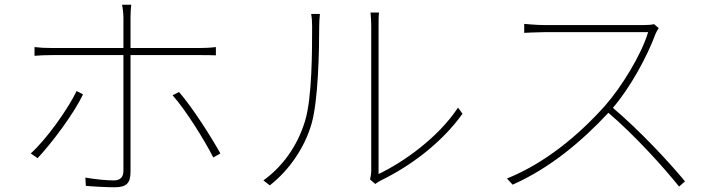

<svg xmlns="http://www.w3.org/2000/svg" viewBox="-20 -779 3040 812"><path d="M139 -110C198 -173 292 -297 331 -380L304 -394C267 -317 176 -189 110 -130ZM829 -546C850 -546 871 -546 893 -545V-580C870 -577 847 -576 828 -576H532V-704C532 -722 533 -745 535 -759H496C499 -747 502 -722 502 -704V-576H199C167 -576 152 -577 126 -580V-543C151 -545 169 -546 200 -546H502V-57C502 -30 489 -16 461 -16C433 -16 386 -20 341 -28L343 7C374 10 434 13 465 13C515 13 532 -5 532 -52V-546ZM710 -376C767 -312 846 -184 882 -113L912 -130C872 -202 793 -326 737 -390Z M1121 5C1203 -59 1269 -155 1298 -257C1326 -356 1330 -564 1330 -667C1330 -685 1331 -701 1333 -720H1296C1299 -703 1300 -685 1300 -667C1300 -564 1300 -365 1270 -267C1237 -159 1174 -74 1094 -16ZM1567 -1C1575 -7 1583 -12 1593 -17C1712 -75 1846 -172 1936 -298L1917 -324C1832 -195 1684 -92 1581 -43V-664C1581 -695 1581 -713 1583 -726H1547C1548 -713 1550 -695 1550 -664V-59C1550 -46 1548 -32 1545 -20Z M2746 -677C2735 -674 2721 -673 2700 -673H2281C2249 -673 2197 -678 2197 -678V-640C2197 -640 2251 -643 2281 -643H2721C2693 -548 2608 -410 2538 -331C2426 -206 2285 -89 2124 -24L2148 2C2308 -69 2442 -183 2553 -302C2661 -210 2783 -76 2852 10L2877 -12C2806 -98 2685 -227 2572 -323C2646 -409 2717 -540 2752 -635C2754 -641 2762 -655 2766 -660Z"/></svg>

Font: Noto Sans Japanese Thin
Style: Regular
Weight: 100
Designer: Ryoko NISHIZUKA (kana & ideographs); Paul D. Hunt (Latin, Greek & Cyrillic); Wenlong ZHANG (bopomofo); Sandoll Communica
Foundry: Adobe Systems Incorporated
Version: Version 1.000;PS 1;hotconv 1.0.78;makeotf.lib2.5.61930